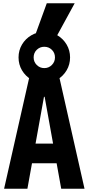

<svg xmlns="http://www.w3.org/2000/svg" viewBox="-20 -1150 540 1170"><path d="M5 0 170 -730H330L495 0H353L252 -560H248L147 0ZM110 -155V-275H390V-155ZM250 -644Q207 -644 171 -665Q135 -686 114 -721.5Q93 -757 93 -800Q93 -843 114 -878.5Q135 -914 171 -935Q207 -956 250 -956Q294 -956 329.5 -935Q365 -914 386 -878.5Q407 -843 407 -800Q407 -757 386 -721.5Q365 -686 329.5 -665Q294 -644 250 -644ZM250 -735Q277 -735 296 -754Q315 -773 315 -800Q315 -828 296 -846.5Q277 -865 250 -865Q223 -865 204 -846.5Q185 -828 185 -800Q185 -773 204 -754Q223 -735 250 -735ZM315 -910H185L265 -1130H435Z"/></svg>

Font: M PLUS Code Latin
Style: Bold
Weight: 700
Designer: Coji Morishita
Foundry: UNDERFOREST DESIGN
Version: Version 1.002; ttfautohint (v1.8.3)